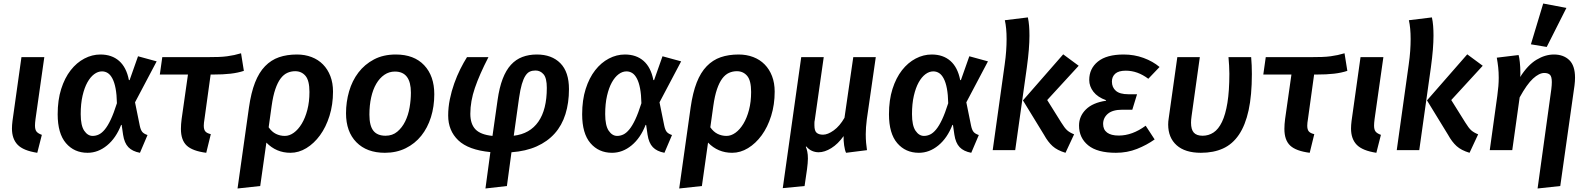

<svg xmlns="http://www.w3.org/2000/svg" viewBox="-20 -854 9036 1092"><path d="M182 -177Q179 -154 179 -140Q179 -117 187.5 -106Q196 -95 218 -87L192 15Q113 3 80.5 -30.5Q48 -64 48 -123Q48 -142 51 -166L102 -529H232Z M776 15Q733 7 710 -17Q687 -41 680 -88L672 -143L669 -144Q640 -69 589 -27Q538 15 478 15Q402 15 355 -40Q308 -95 308 -204Q308 -285 328 -348Q348 -411 382 -454.5Q416 -498 460 -521Q504 -544 551 -544Q616 -544 657.5 -507.5Q699 -471 713 -399Q714 -399 715 -398.5Q716 -398 717 -398L765 -534L871 -505L748 -272L775 -139Q780 -115 789 -104Q798 -93 819 -86ZM507 -81Q525 -81 542 -89Q559 -97 576 -117.5Q593 -138 610 -174Q627 -210 645 -267Q644 -316 637.5 -350.5Q631 -385 619.5 -407Q608 -429 593 -438.5Q578 -448 560 -448Q537 -448 515.5 -432Q494 -416 477 -385.5Q460 -355 449.5 -309.5Q439 -264 439 -205Q439 -140 459 -110.5Q479 -81 507 -81Z M1178 -430 1143 -177Q1141 -165 1140 -156Q1139 -147 1139 -139Q1139 -117 1148 -106.5Q1157 -96 1179 -91L1153 15Q1075 5 1042 -26Q1009 -57 1009 -121Q1009 -134 1010 -148Q1011 -162 1013 -177L1049 -430H889L903 -529H1157Q1194 -529 1222 -530Q1250 -531 1272 -534Q1294 -537 1312.5 -541Q1331 -545 1351 -551L1367 -451Q1334 -440 1292 -435Q1250 -430 1189 -430Z M1632 15Q1551 15 1495 -43L1460 204L1331 218L1396 -243Q1408 -327 1430.5 -384.5Q1453 -442 1487.5 -477.5Q1522 -513 1567 -528.5Q1612 -544 1669 -544Q1714 -544 1752 -529.5Q1790 -515 1817 -487.5Q1844 -460 1859 -421Q1874 -382 1874 -333Q1874 -259 1854 -195Q1834 -131 1800 -84.5Q1766 -38 1722.5 -11.5Q1679 15 1632 15ZM1740 -331Q1740 -396 1717.5 -422.5Q1695 -449 1659 -449Q1635 -449 1614 -439.5Q1593 -430 1576 -407.5Q1559 -385 1546 -347Q1533 -309 1525 -252L1508 -130Q1526 -104 1549.5 -92.5Q1573 -81 1600 -81Q1626 -81 1651 -99Q1676 -117 1696 -150Q1716 -183 1728 -229Q1740 -275 1740 -331Z M2231 -544Q2335 -544 2392.5 -483Q2450 -422 2450 -318Q2450 -248 2431 -187.5Q2412 -127 2376 -82Q2340 -37 2287.5 -11Q2235 15 2169 15Q2066 15 2007 -45Q1948 -105 1948 -210Q1948 -274 1965.5 -334.5Q1983 -395 2018.5 -441.5Q2054 -488 2107 -516Q2160 -544 2231 -544ZM2226 -447Q2193 -447 2166 -428.5Q2139 -410 2120 -377.5Q2101 -345 2091 -300Q2081 -255 2081 -202Q2081 -139 2103.5 -110.5Q2126 -82 2173 -82Q2212 -82 2239.5 -105Q2267 -128 2284.5 -163.5Q2302 -199 2309.5 -242.5Q2317 -286 2317 -327Q2317 -447 2226 -447Z M2655 -207Q2655 -149 2684 -118.5Q2713 -88 2781 -81L2810 -285Q2820 -356 2839 -405.5Q2858 -455 2886 -485.5Q2914 -516 2951 -530Q2988 -544 3033 -544Q3118 -544 3167 -494.5Q3216 -445 3216 -347Q3216 -269 3196 -205Q3176 -141 3135 -95Q3094 -49 3032.5 -21.5Q2971 6 2889 12L2863 204L2741 218L2769 11Q2644 -1 2586.5 -56Q2529 -111 2529 -197Q2529 -243 2538.5 -289.5Q2548 -336 2563.5 -379.5Q2579 -423 2598 -461Q2617 -499 2636 -529H2758Q2707 -430 2681 -354Q2655 -278 2655 -207ZM2902 -82Q2994 -93 3042 -162Q3090 -231 3090 -354Q3090 -410 3071.5 -431.5Q3053 -453 3026 -453Q3008 -453 2994 -447Q2980 -441 2968.5 -423.5Q2957 -406 2948 -375.5Q2939 -345 2932 -296Z M3759 15Q3716 7 3693 -17Q3670 -41 3663 -88L3655 -143L3652 -144Q3623 -69 3572 -27Q3521 15 3461 15Q3385 15 3338 -40Q3291 -95 3291 -204Q3291 -285 3311 -348Q3331 -411 3365 -454.5Q3399 -498 3443 -521Q3487 -544 3534 -544Q3599 -544 3640.5 -507.5Q3682 -471 3696 -399Q3697 -399 3698 -398.5Q3699 -398 3700 -398L3748 -534L3854 -505L3731 -272L3758 -139Q3763 -115 3772 -104Q3781 -93 3802 -86ZM3490 -81Q3508 -81 3525 -89Q3542 -97 3559 -117.5Q3576 -138 3593 -174Q3610 -210 3628 -267Q3627 -316 3620.5 -350.5Q3614 -385 3602.5 -407Q3591 -429 3576 -438.5Q3561 -448 3543 -448Q3520 -448 3498.5 -432Q3477 -416 3460 -385.5Q3443 -355 3432.5 -309.5Q3422 -264 3422 -205Q3422 -140 3442 -110.5Q3462 -81 3490 -81Z M4144 15Q4063 15 4007 -43L3972 204L3843 218L3908 -243Q3920 -327 3942.5 -384.5Q3965 -442 3999.5 -477.5Q4034 -513 4079 -528.5Q4124 -544 4181 -544Q4226 -544 4264 -529.5Q4302 -515 4329 -487.5Q4356 -460 4371 -421Q4386 -382 4386 -333Q4386 -259 4366 -195Q4346 -131 4312 -84.5Q4278 -38 4234.5 -11.5Q4191 15 4144 15ZM4252 -331Q4252 -396 4229.5 -422.5Q4207 -449 4171 -449Q4147 -449 4126 -439.5Q4105 -430 4088 -407.5Q4071 -385 4058 -347Q4045 -309 4037 -252L4020 -130Q4038 -104 4061.5 -92.5Q4085 -81 4112 -81Q4138 -81 4163 -99Q4188 -117 4208 -150Q4228 -183 4240 -229Q4252 -275 4252 -331Z M4961 -529 4910 -175Q4904 -128 4904 -91Q4904 -64 4906 -41.5Q4908 -19 4911 0L4792 15Q4785 1 4781 -27.5Q4777 -56 4778 -80Q4746 -35 4708 -11.5Q4670 12 4636 12Q4616 12 4598 4Q4580 -4 4566 -21L4563 -19Q4568 -8 4571.5 8.5Q4575 25 4575 48Q4575 61 4573.5 76Q4572 91 4570 108L4556 204L4432 216L4537 -529H4665L4614 -171Q4612 -163 4612 -155V-141Q4612 -110 4624.5 -99Q4637 -88 4661 -88Q4688 -88 4722 -112.5Q4756 -137 4783 -184L4833 -529Z M5504 15Q5461 7 5438 -17Q5415 -41 5408 -88L5400 -143L5397 -144Q5368 -69 5317 -27Q5266 15 5206 15Q5130 15 5083 -40Q5036 -95 5036 -204Q5036 -285 5056 -348Q5076 -411 5110 -454.5Q5144 -498 5188 -521Q5232 -544 5279 -544Q5344 -544 5385.5 -507.5Q5427 -471 5441 -399Q5442 -399 5443 -398.5Q5444 -398 5445 -398L5493 -534L5599 -505L5476 -272L5503 -139Q5508 -115 5517 -104Q5526 -93 5547 -86ZM5235 -81Q5253 -81 5270 -89Q5287 -97 5304 -117.5Q5321 -138 5338 -174Q5355 -210 5373 -267Q5372 -316 5365.5 -350.5Q5359 -385 5347.5 -407Q5336 -429 5321 -438.5Q5306 -448 5288 -448Q5265 -448 5243.5 -432Q5222 -416 5205 -385.5Q5188 -355 5177.5 -309.5Q5167 -264 5167 -205Q5167 -140 5187 -110.5Q5207 -81 5235 -81Z M5798 -283 6027 -545 6115 -480 5936 -285 6016 -157Q6035 -126 6049.5 -113Q6064 -100 6089 -90L6040 15Q5993 1 5966.5 -23Q5940 -47 5918 -87ZM5754 0H5626L5694 -486Q5700 -528 5702.5 -564Q5705 -600 5705 -632Q5705 -695 5695 -739L5826 -755Q5831 -732 5833 -706.5Q5835 -681 5835 -651Q5835 -616 5831.5 -572Q5828 -528 5820 -469Z M6420 -230H6363Q6308 -230 6281 -207Q6254 -184 6254 -149Q6254 -117 6276.5 -100Q6299 -83 6343 -83Q6420 -83 6496 -139L6547 -61Q6502 -29 6446.5 -7Q6391 15 6327 15Q6221 15 6169 -27.5Q6117 -70 6117 -140Q6117 -193 6156 -231.5Q6195 -270 6270 -281L6271 -284Q6223 -301 6199 -332Q6175 -363 6175 -399Q6175 -464 6224.5 -504Q6274 -544 6371 -544Q6431 -544 6484 -524.5Q6537 -505 6575 -473L6511 -406Q6450 -452 6383 -452Q6342 -452 6323 -435Q6304 -418 6304 -390Q6304 -357 6326.5 -337.5Q6349 -318 6397 -318H6447Z M7096 -529Q7098 -506 7099 -482Q7100 -458 7100 -433Q7100 -312 7081.5 -227Q7063 -142 7026.5 -88Q6990 -34 6936 -9.5Q6882 15 6810 15Q6720 15 6672 -28Q6624 -71 6624 -146Q6624 -163 6627 -181L6676 -529H6804L6757 -193Q6754 -172 6754 -156Q6754 -117 6770 -99.5Q6786 -82 6820 -82Q6854 -82 6882 -100.5Q6910 -119 6930 -160.5Q6950 -202 6961 -269.5Q6972 -337 6972 -435Q6972 -458 6970.5 -481.5Q6969 -505 6967 -529Z M7454 -430 7419 -177Q7417 -165 7416 -156Q7415 -147 7415 -139Q7415 -117 7424 -106.5Q7433 -96 7455 -91L7429 15Q7351 5 7318 -26Q7285 -57 7285 -121Q7285 -134 7286 -148Q7287 -162 7289 -177L7325 -430H7165L7179 -529H7433Q7470 -529 7498 -530Q7526 -531 7548 -534Q7570 -537 7588.5 -541Q7607 -545 7627 -551L7643 -451Q7610 -440 7568 -435Q7526 -430 7465 -430Z M7798 -177Q7795 -154 7795 -140Q7795 -117 7803.5 -106Q7812 -95 7834 -87L7808 15Q7729 3 7696.5 -30.5Q7664 -64 7664 -123Q7664 -142 7667 -166L7718 -529H7848Z M8096 -283 8325 -545 8413 -480 8234 -285 8314 -157Q8333 -126 8347.5 -113Q8362 -100 8387 -90L8338 15Q8291 1 8264.5 -23Q8238 -47 8216 -87ZM8052 0H7924L7992 -486Q7998 -528 8000.5 -564Q8003 -600 8003 -632Q8003 -695 7993 -739L8124 -755Q8129 -732 8131 -706.5Q8133 -681 8133 -651Q8133 -616 8129.5 -572Q8126 -528 8118 -469Z M8626 -416Q8669 -484 8718.5 -514Q8768 -544 8818 -544Q8872 -544 8905 -512.5Q8938 -481 8938 -412Q8938 -392 8935 -368L8854 204L8725 218L8803 -346Q8806 -370 8806 -387Q8806 -419 8795 -429Q8784 -439 8763 -439Q8734 -439 8699 -407Q8664 -375 8623 -300L8581 0H8453L8496 -310Q8500 -339 8502 -364Q8504 -389 8504 -412Q8504 -444 8501 -471Q8498 -498 8493 -526L8617 -541Q8621 -528 8624 -500Q8627 -472 8627 -443V-428Q8627 -422 8626 -416ZM8687 -602 8757 -834 8889 -809 8777 -587Z"/></svg>

Font: Xgbmvzvtohvqztyvzapvmeyoton
Style: Regular
Weight: 500
Italic angle: -8°
Designer: Carrois Corporate & Edenspiekermann
Foundry: Carrois Corporate GbR & Edenspiekermann AG
Version: Version 2.001